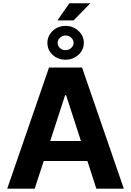

<svg xmlns="http://www.w3.org/2000/svg" viewBox="-20 -1133 788 1153"><path d="M188.5 0Q147.5 0 23.4 0Q86.9 -181.6 274.4 -727.5Q324.2 -727.5 472.7 -727.5Q536.1 -545.9 723.6 0Q682.6 0 558.6 0Q513.7 -140.6 377 -561.5Q375 -561.5 371.1 -561.5Q325.2 -420.9 188.5 0ZM178.7 -286.1Q275.4 -286.1 567.4 -286.1Q567.4 -255.9 567.4 -166Q469.7 -166 178.7 -166Q178.7 -196.3 178.7 -286.1ZM325.2 -1010.7Q342.8 -1036.1 396.5 -1113.3Q427.7 -1113.3 522.5 -1113.3Q497.1 -1087.9 421.9 -1010.7Q397.5 -1010.7 325.2 -1010.7ZM374 -774.4Q328.1 -774.4 295.9 -803.7Q264.6 -833 264.6 -876Q264.6 -903.3 279.3 -926.8Q293.9 -950.2 318.4 -963.9Q343.8 -977.5 374 -977.5Q418.9 -977.5 451.2 -947.3Q483.4 -918 483.4 -876Q483.4 -847.7 468.8 -824.2Q454.1 -801.8 428.7 -788.1Q404.3 -774.4 374 -774.4ZM374 -832Q393.6 -832 407.2 -844.7Q421.9 -857.4 421.9 -876Q421.9 -893.6 407.2 -907.2Q393.6 -919.9 374 -919.9Q353.5 -918.9 339.8 -906.2Q326.2 -893.6 326.2 -876Q326.2 -857.4 339.8 -844.7Q353.5 -831.1 374 -832Z"/></svg>

Font: DeepSea
Style: Bold
Weight: 700
Designer: Stem
Version: Version 3.019;git-0a5106e0b